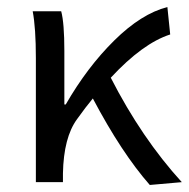

<svg xmlns="http://www.w3.org/2000/svg" viewBox="-20 -518 537 546"><path d="M406 8Q326 -83 244 -238Q224 -214 199 -179Q161 -127 159 -25V0H82V-353Q82 -438 73 -486H154Q163 -453 163 -373V-221H167Q228 -327 305 -403Q382 -479 456 -498L464 -420Q386 -395 295 -297Q383 -125 497 0Z"/></svg>

Font: Toshiba Sans
Style: Regular
Weight: 400
Designer: Paul D. Hunt
Foundry: Toshiba Corporation
Version: Version 2.020;PS 2.0;hotconv 1.0.86;makeotf.lib2.5.63406